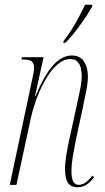

<svg xmlns="http://www.w3.org/2000/svg" viewBox="-20 -776 440 806"><path d="M306 10Q277 10 265 -9Q253 -28 253 -64Q253 -92 258.5 -126Q264 -160 273 -200L304 -342Q308 -361 315.5 -396Q323 -431 323 -459Q323 -473 319.5 -489Q316 -505 306 -516.5Q296 -528 275 -528Q248 -528 222.5 -506.5Q197 -485 175 -448.5Q153 -412 136 -367.5Q119 -323 109 -278L49 0H21L115 -442Q119 -460 121 -471Q123 -482 123 -489Q123 -509 114 -517.5Q105 -526 79 -526H70L72 -536H163L127 -373H129Q167 -463 204 -503Q241 -543 281 -543Q318 -543 333.5 -516.5Q349 -490 349 -456Q349 -431 342.5 -397Q336 -363 328 -326L298 -186Q291 -151 285.5 -118Q280 -85 280 -57Q280 -29 287 -14.5Q294 0 311 0Q322 0 335.5 -7.5Q349 -15 368 -39L375 -31Q354 -6 338.5 2Q323 10 306 10ZM247 -604Q272 -636 295 -675.5Q318 -715 337 -756H367V-748Q348 -715 317 -671.5Q286 -628 254 -596H246Z"/></svg>

Font: Noto Serif Display ExtraCondensed Thin
Style: Italic
Weight: 100
Width: 2
Italic angle: -12°
Designer: Monotype Design Team
Foundry: Monotype Imaging Inc.
Version: Version 2.009